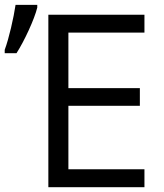

<svg xmlns="http://www.w3.org/2000/svg" viewBox="-41 -775 680 795"><path d="M-21.5 -554.7V-568.8C-3.9 -615.7 15.6 -701.7 23.4 -754.9H113.3V-743.7C101.6 -695.3 59.1 -604 27.3 -554.7ZM242.2 -74.2H557.1V0H159.2V-713.9H557.1V-640.1H242.2V-410.2H538.1V-336.9H242.2Z"/></svg>

Font: OpenSansEmoji
Style: Regular
Weight: 400
Foundry: MorbZ
Version: Version 1.000;PS 001.000;hotconv 1.0.70;makeotf.lib2.5.58329